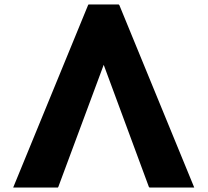

<svg xmlns="http://www.w3.org/2000/svg" viewBox="-20 -832 931 859"><path d="M376 -812 374 -809 39 7H239L241 4L444 -542L646 4L649 7H849L514 -809L511 -812Z"/></svg>

Font: Hussar Woodtype
Style: SeBd
Weight: 900
Foundry: Cannot Into Space Fonts
Version: Version 1.07